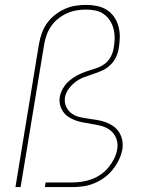

<svg xmlns="http://www.w3.org/2000/svg" viewBox="-20 -763 640 783"><path d="M43 0 139 -584Q143 -606 150.5 -627.5Q158 -649 171.5 -668Q185 -687 204 -702Q223 -717 244 -726.5Q265 -736 287 -739.5Q309 -743 331 -743Q354 -743 376 -738.5Q398 -734 416 -722.5Q434 -711 446 -693Q458 -675 463.5 -654Q469 -633 468.5 -610Q468 -587 464 -564Q461 -546 452 -528Q443 -510 428.5 -496.5Q414 -483 396 -475Q378 -467 359.5 -461Q341 -455 322.5 -448Q304 -441 288 -429Q272 -417 260 -400.5Q248 -384 245 -366Q242 -347 249 -330Q256 -313 270 -302Q284 -291 301.5 -286.5Q319 -282 337.5 -279.5Q356 -277 374.5 -274Q393 -271 410 -265Q427 -259 441.5 -249Q456 -239 465.5 -224Q475 -209 478.5 -191Q482 -173 479 -154Q475 -132 464.5 -110.5Q454 -89 439 -70.5Q424 -52 404.5 -38Q385 -24 363 -15Q341 -6 318.5 -3Q296 0 274 0H163L166 -19H274Q294 -19 314 -22Q334 -25 353.5 -32Q373 -39 391 -51.5Q409 -64 422.5 -80.5Q436 -97 445.5 -116Q455 -135 458 -155Q462 -177 454.5 -197.5Q447 -218 430.5 -231Q414 -244 393 -249.5Q372 -255 350 -258L348 -259Q333 -261 317 -264Q301 -267 286.5 -272.5Q272 -278 259 -286.5Q246 -295 237.5 -307.5Q229 -320 225 -335.5Q221 -351 224 -368Q227 -386 237.5 -403.5Q248 -421 263 -434Q278 -447 295.5 -456Q313 -465 331.5 -471.5Q350 -478 368.5 -483.5Q387 -489 403.5 -500Q420 -511 430 -528.5Q440 -546 443 -564Q447 -584 447.5 -604.5Q448 -625 443.5 -643.5Q439 -662 429 -678Q419 -694 404 -705Q389 -716 369.5 -720Q350 -724 330 -724Q311 -724 291 -720.5Q271 -717 252.5 -708.5Q234 -700 217 -686.5Q200 -673 188.5 -656Q177 -639 170 -620Q163 -601 160 -581L64 0Z"/></svg>

Font: Iosevka SS04 Th Ex Obl
Style: Regular
Weight: 100
Width: 7
Italic angle: -9°
Monospace: yes
Designer: Belleve Invis
Foundry: Belleve Invis
Version: Version 19.0.0; ttfautohint (v1.8.4)